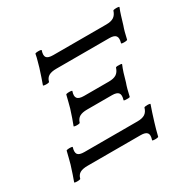

<svg xmlns="http://www.w3.org/2000/svg" viewBox="-166 -857 1059 1067"><g transform="rotate(-30 363.5 -323.5)"><path d="M673 -506Q672 -503 661.5 -502Q651 -501 642 -502Q633 -503 634 -506Q643 -536 633 -549.5Q623 -563 592 -563H252Q220 -563 203 -553Q186 -543 180 -520Q179 -517 168.5 -516Q158 -515 149 -516.5Q140 -518 141 -520Q148 -540 156 -563Q164 -586 173 -615Q177 -631 183 -651Q189 -671 193 -693Q194 -696 204 -697Q214 -698 223.5 -697Q233 -696 233 -693Q223 -663 232.5 -650Q242 -637 275 -637H615Q646 -637 663 -648Q680 -659 688 -684Q689 -687 699 -688Q709 -689 718.5 -688Q728 -687 727 -684Q718 -662 711 -639Q704 -616 695 -586Q689 -570 683.5 -549.5Q678 -529 673 -506ZM527 -224Q526 -221 515.5 -220.5Q505 -220 496 -221Q487 -222 488 -225Q497 -255 487 -268Q477 -281 446 -281H287Q255 -281 238 -271Q221 -261 214 -238Q213 -235 203 -234Q193 -233 183.5 -234.5Q174 -236 175 -238Q190 -276 208 -333Q212 -349 217.5 -369Q223 -389 228 -411Q229 -414 239 -415Q249 -416 258.5 -415Q268 -414 267 -411Q257 -382 267 -368.5Q277 -355 310 -355H469Q500 -355 517 -366Q534 -377 542 -402Q543 -406 553 -406.5Q563 -407 572.5 -406Q582 -405 581 -402Q572 -381 564.5 -357.5Q557 -334 549 -304Q543 -288 537.5 -267.5Q532 -247 527 -224ZM553 47Q552 50 542 51Q532 52 522.5 51Q513 50 514 47Q524 17 514 4Q504 -9 473 -9H133Q101 -9 84 0.5Q67 10 61 33Q60 36 49.5 37Q39 38 30 37Q21 36 22 33Q29 13 37 -9.5Q45 -32 54 -62Q58 -78 63.5 -98Q69 -118 74 -140Q75 -143 85 -144Q95 -145 104.5 -144Q114 -143 113 -140Q104 -110 113.5 -97Q123 -84 156 -84H496Q527 -84 544 -95Q561 -106 568 -131Q569 -134 579 -135Q589 -136 598.5 -135Q608 -134 607 -131Q592 -89 575 -33Q564 2 553 47Z"/></g></svg>

Font: Junicode SmExp
Style: Italic
Weight: 400
Width: 6
Italic angle: -11°
Designer: Peter S. Baker
Version: Version 2.205; ttfautohint (v1.8.4)